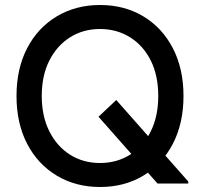

<svg xmlns="http://www.w3.org/2000/svg" viewBox="-20 -734 800 768"><path d="M610 0 374 -267 445 -334 733 -8V0ZM380 14Q283 14 207 -31.5Q131 -77 88.5 -159Q46 -241 46 -350Q46 -459 88.5 -541Q131 -623 207 -668.5Q283 -714 380 -714Q478 -714 553.5 -668.5Q629 -623 671.5 -541Q714 -459 714 -350Q714 -241 671.5 -159Q629 -77 553.5 -31.5Q478 14 380 14ZM380 -82Q447 -82 500 -115Q553 -148 583 -208.5Q613 -269 613 -350Q613 -432 583 -492Q553 -552 500 -585Q447 -618 380 -618Q313 -618 260.5 -585Q208 -552 177.5 -492Q147 -432 147 -350Q147 -269 177.5 -208.5Q208 -148 260.5 -115Q313 -82 380 -82Z"/></svg>

Font: Fustat SemiBold
Style: Regular
Weight: 600
Designer: Mohamed Gaber, Khaled Hosny, Laura Garcia Mut
Foundry: Kief Type Foundry, Alif Type Foundry, Hard Type Foundry
Version: Version 1.007